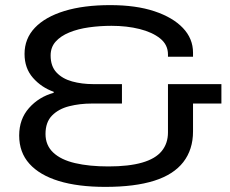

<svg xmlns="http://www.w3.org/2000/svg" viewBox="-20 -719 901 751"><path d="M392 12Q285 12 210 -11Q135 -34 95 -78.5Q55 -123 55 -189Q55 -253 93.5 -296.5Q132 -340 190 -356V-360Q142 -377 109 -414.5Q76 -452 76 -508Q76 -568 116.5 -610.5Q157 -653 232 -676Q307 -699 411 -699Q512 -699 584 -675Q656 -651 695.5 -609.5Q735 -568 735 -513V-497H637V-506Q637 -544 606.5 -568.5Q576 -593 526 -605.5Q476 -618 416 -618Q371 -618 328 -612Q285 -606 251 -592Q217 -578 197.5 -556Q178 -534 178 -502Q178 -460 201 -435.5Q224 -411 262 -400.5Q300 -390 344 -390H457V-314H339Q292 -314 250.5 -303.5Q209 -293 183.5 -267Q158 -241 158 -195Q158 -151 188 -122.5Q218 -94 273.5 -81Q329 -68 404 -68Q484 -68 536 -83Q588 -98 612.5 -128Q637 -158 637 -201V-390H846V-314H735V-205Q735 -134 697 -85Q659 -36 583 -12Q507 12 392 12Z"/></svg>

Font: Archivo Expanded
Style: Regular
Weight: 400
Width: 7
Designer: Hector Gatti
Foundry: Omnibus-Type
Version: Version 2.001